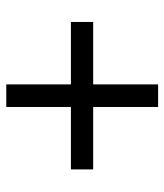

<svg xmlns="http://www.w3.org/2000/svg" viewBox="24 -659 524 612"><g transform="rotate(90 286.0 -353.0)"><path d="M321 -388H520V-317H321V-111H249V-317H50V-388H249V-595H321Z"/></g></svg>

Font: Noto Sans Multani
Style: Regular
Weight: 400
Designer: Monotype Design Team
Foundry: Monotype Imaging Inc.
Version: Version 2.002; ttfautohint (v1.8.4.7-5d5b)